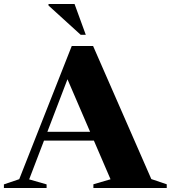

<svg xmlns="http://www.w3.org/2000/svg" viewBox="-32 -938 852 958"><path d="M164 -236.5V-280.5H513.5V-236.5ZM723 -44.5 800 -18.5V0H434V-18.5L519.5 -43.5L292 -572L320.5 -584L113.5 -43L200.5 -18V0H-12.5V-18L64 -44L326 -708.5H432.5ZM396 -764.5H370.5L210 -910.5V-918H340Z"/></svg>

Font: Newsreader 60pt
Style: Bold
Weight: 700
Designer: Hugues Gentile
Foundry: Production Type
Version: Version 1.003